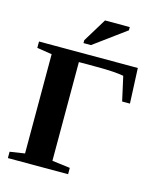

<svg xmlns="http://www.w3.org/2000/svg" viewBox="-125 -950 885 1042"><g transform="rotate(15 318.0 -429.0)"><path d="M356.9 0H18.6V-35.6L102.1 -48.3V-606L18.1 -619.1V-654.8H573.2L582 -457H538.1L507.8 -593.3Q459 -603 355 -603H255.9V-48.3L356.9 -35.6ZM253.4 -709V-725.1L334.5 -857.9H473.6V-839.8L295.4 -709Z"/></g></svg>

Font: Liberation Serif
Style: Bold
Weight: 700
Designer: Steve Matteson
Foundry: Ascender Corporation
Version: Version 2.1.5